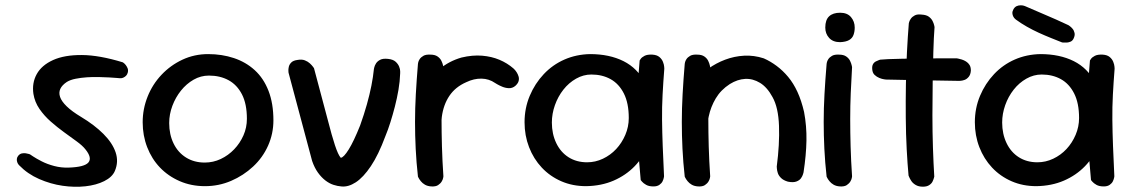

<svg xmlns="http://www.w3.org/2000/svg" viewBox="-20 -704 4266 724"><path d="M239 -72Q299 -74 313.5 -91.5Q328 -109 302 -141Q291 -155 269 -171Q247 -187 221.5 -205.5Q196 -224 171.5 -245.5Q147 -267 129 -293Q111 -319 106 -350Q100 -391 118.5 -424.5Q137 -458 180 -477.5Q223 -497 289 -496.5Q355 -496 443 -469Q443 -469 446.5 -466.5Q450 -464 454 -459Q458 -454 461 -447Q464 -440 462 -431Q460 -423 455.5 -418.5Q451 -414 445.5 -411.5Q440 -409 436 -409Q432 -409 432 -409Q432 -409 421 -410Q410 -411 392 -412Q374 -413 352 -413.5Q330 -414 307.5 -412.5Q285 -411 265 -407Q245 -403 232 -395Q214 -383 207.5 -369Q201 -355 206.5 -338.5Q212 -322 231.5 -303Q251 -284 286 -263Q336 -233 370 -199Q404 -165 416 -129.5Q428 -94 413 -59Q403 -36 373 -21Q343 -6 302 -1.5Q261 3 216 -3.5Q171 -10 127.5 -29Q84 -48 52 -81Q52 -81 49.5 -84Q47 -87 45 -92.5Q43 -98 43.5 -104.5Q44 -111 49 -117Q55 -124 62.5 -125.5Q70 -127 77 -126Q84 -125 88.5 -123.5Q93 -122 93 -122Q93 -122 105 -114Q117 -106 137.5 -95.5Q158 -85 184.5 -78Q211 -71 239 -72Z M753 -2Q701 -2 657.5 -21Q614 -40 583 -72.5Q552 -105 535 -149Q518 -193 518 -243Q518 -293 536.5 -339.5Q555 -386 589 -422Q623 -458 668 -479Q713 -500 765 -500Q817 -500 862 -485Q907 -470 940.5 -439.5Q974 -409 992.5 -361.5Q1011 -314 1011 -250Q1011 -200 991 -155Q971 -110 934.5 -76Q898 -42 851.5 -22Q805 -2 753 -2ZM752 -91Q784 -91 812.5 -104.5Q841 -118 863 -141Q885 -164 898 -193.5Q911 -223 911 -256Q911 -312 892.5 -348Q874 -384 842 -401.5Q810 -419 768 -419Q737 -419 710 -403.5Q683 -388 662.5 -362.5Q642 -337 630 -305Q618 -273 618 -240Q618 -197 634.5 -163Q651 -129 681.5 -110Q712 -91 752 -91Z M1267 -1Q1253 -2 1237.5 -7Q1222 -12 1207 -23.5Q1192 -35 1179 -53Q1166 -71 1157 -97L1068 -430Q1068 -430 1067.5 -436.5Q1067 -443 1069 -452Q1071 -461 1078.5 -468.5Q1086 -476 1102 -478Q1118 -481 1129.5 -476.5Q1141 -472 1148.5 -465Q1156 -458 1160 -452.5Q1164 -447 1164 -447L1217 -248Q1231 -193 1243 -156.5Q1255 -120 1265 -109Q1276 -110 1295 -140.5Q1314 -171 1338 -231Q1353 -273 1363.5 -310.5Q1374 -348 1380.5 -381Q1387 -414 1390 -444Q1390 -444 1391.5 -450.5Q1393 -457 1398 -465Q1403 -473 1413.5 -478.5Q1424 -484 1443 -482Q1462 -480 1471.5 -471.5Q1481 -463 1485 -453Q1489 -443 1489 -435.5Q1489 -428 1489 -428Q1488 -397 1482.5 -365Q1477 -333 1469 -302Q1461 -271 1452 -242.5Q1443 -214 1433 -190Q1407 -120 1378.5 -77.5Q1350 -35 1321.5 -16.5Q1293 2 1267 -1Z M1602 -114Q1589 -113 1581.5 -120Q1574 -127 1570.5 -136.5Q1567 -146 1565.5 -154Q1564 -162 1564 -162Q1561 -179 1559 -188.5Q1557 -198 1557 -206.5Q1557 -215 1557.5 -228Q1558 -241 1559 -264Q1563 -323 1582.5 -368Q1602 -413 1637 -443Q1672 -473 1720 -487Q1762 -497 1798 -494Q1834 -491 1863.5 -478.5Q1893 -466 1916 -446Q1916 -446 1920 -442Q1924 -438 1928.5 -431Q1933 -424 1935.5 -415.5Q1938 -407 1935.5 -398Q1933 -389 1923 -380Q1912 -371 1899 -371.5Q1886 -372 1874 -377Q1862 -382 1854.5 -386.5Q1847 -391 1847 -391Q1824 -407 1795.5 -407.5Q1767 -408 1738 -394Q1697 -376 1674.5 -342.5Q1652 -309 1646 -263Q1644 -238 1642.5 -222.5Q1641 -207 1640.5 -196.5Q1640 -186 1640 -175Q1640 -164 1641 -146Q1641 -146 1639 -139Q1637 -132 1628.5 -124.5Q1620 -117 1602 -114ZM1606 -1Q1592 -2 1582.5 -7.5Q1573 -13 1567 -20.5Q1561 -28 1558.5 -33Q1556 -38 1556 -38Q1550 -92 1547.5 -143Q1545 -194 1545 -244.5Q1545 -295 1548 -349Q1551 -403 1556 -463Q1556 -463 1557 -468.5Q1558 -474 1562.5 -481Q1567 -488 1576.5 -493.5Q1586 -499 1603 -498Q1620 -498 1630 -491Q1640 -484 1644.5 -474.5Q1649 -465 1650.5 -458Q1652 -451 1652 -451Q1649 -401 1647 -353Q1645 -305 1645 -255Q1645 -205 1646.5 -151.5Q1648 -98 1652 -39Q1652 -39 1651 -33Q1650 -27 1645.5 -19.5Q1641 -12 1632 -6Q1623 0 1606 -1Z M2190 -2Q2139 -2 2096.5 -20.5Q2054 -39 2023 -72Q1992 -105 1975 -149Q1958 -193 1958 -243Q1958 -296 1977.5 -342.5Q1997 -389 2030.5 -424.5Q2064 -460 2108.5 -479.5Q2153 -499 2205 -500Q2278 -500 2331 -473.5Q2384 -447 2412.5 -391.5Q2441 -336 2441 -250Q2441 -200 2423.5 -155.5Q2406 -111 2373 -77Q2340 -43 2294 -23Q2248 -3 2190 -2ZM2194 -92Q2225 -92 2253.5 -105.5Q2282 -119 2303.5 -142Q2325 -165 2338 -195.5Q2351 -226 2351 -259Q2351 -315 2332.5 -351.5Q2314 -388 2282.5 -405.5Q2251 -423 2210 -423Q2180 -423 2152.5 -407.5Q2125 -392 2104.5 -366Q2084 -340 2072.5 -307.5Q2061 -275 2061 -242Q2061 -199 2077.5 -164.5Q2094 -130 2124 -111Q2154 -92 2194 -92ZM2444 -1Q2427 -1 2416.5 -7Q2406 -13 2401 -19Q2396 -25 2396 -25Q2389 -98 2385 -170.5Q2381 -243 2383 -319Q2385 -395 2392 -476Q2392 -476 2396 -482Q2400 -488 2410.5 -493.5Q2421 -499 2440 -498Q2457 -497 2466.5 -489Q2476 -481 2480 -470.5Q2484 -460 2484.5 -452.5Q2485 -445 2485 -445Q2481 -394 2478.5 -347Q2476 -300 2476.5 -252.5Q2477 -205 2479 -153Q2481 -101 2484 -39Q2484 -39 2483 -33.5Q2482 -28 2478.5 -20.5Q2475 -13 2466.5 -7Q2458 -1 2444 -1Z M2951 -19Q2934 -24 2925 -33Q2916 -42 2913 -51.5Q2910 -61 2909.5 -68.5Q2909 -76 2909 -76Q2920 -160 2917.5 -229.5Q2915 -299 2893 -338Q2873 -375 2846 -391.5Q2819 -408 2790 -406.5Q2761 -405 2732 -387Q2698 -365 2679 -333Q2660 -301 2652.5 -265Q2645 -229 2644 -195Q2645 -163 2645 -137Q2645 -111 2646 -91Q2647 -71 2648 -58Q2648 -58 2647.5 -54Q2647 -50 2645 -44Q2643 -38 2636.5 -33Q2630 -28 2616 -27Q2604 -26 2595 -32Q2586 -38 2580.5 -44Q2575 -50 2575 -50Q2564 -68 2563.5 -85Q2563 -102 2564.5 -123Q2566 -144 2561 -174Q2559 -211 2559.5 -241.5Q2560 -272 2564 -299.5Q2568 -327 2577 -351Q2586 -375 2602 -398Q2622 -424 2651 -445Q2680 -466 2714.5 -479Q2749 -492 2786 -494Q2823 -496 2860 -484Q2885 -473 2908.5 -455.5Q2932 -438 2952 -414Q2972 -390 2987 -357.5Q3002 -325 3012 -282Q3022 -229 3021 -174Q3020 -119 3010 -54Q3010 -54 3008 -47Q3006 -40 3000.5 -32Q2995 -24 2983 -19.5Q2971 -15 2951 -19ZM2612 -1Q2598 -2 2588.5 -7.5Q2579 -13 2573 -20.5Q2567 -28 2564.5 -33Q2562 -38 2562 -38Q2556 -92 2553.5 -143Q2551 -194 2551 -244.5Q2551 -295 2554 -349Q2557 -403 2562 -463Q2562 -463 2563 -468.5Q2564 -474 2568.5 -481Q2573 -488 2582.5 -493.5Q2592 -499 2609 -498Q2626 -498 2636 -491Q2646 -484 2650.5 -474.5Q2655 -465 2656.5 -458Q2658 -451 2658 -451Q2655 -401 2653 -353Q2651 -305 2651 -255Q2651 -205 2652.5 -151.5Q2654 -98 2658 -39Q2658 -39 2657 -33Q2656 -27 2651.5 -19.5Q2647 -12 2638 -6Q2629 0 2612 -1Z M3147 -1Q3133 -2 3123.5 -7.5Q3114 -13 3108 -20.5Q3102 -28 3099.5 -33Q3097 -38 3097 -38Q3091 -92 3088.5 -143Q3086 -194 3086 -244.5Q3086 -295 3089 -349Q3092 -403 3097 -463Q3097 -463 3098 -468.5Q3099 -474 3103.5 -481Q3108 -488 3117.5 -493.5Q3127 -499 3144 -498Q3161 -498 3171 -491Q3181 -484 3185.5 -474.5Q3190 -465 3191.5 -458Q3193 -451 3193 -451Q3190 -401 3188 -353Q3186 -305 3186 -255Q3186 -205 3187.5 -151.5Q3189 -98 3193 -39Q3193 -39 3192 -33Q3191 -27 3186.5 -19.5Q3182 -12 3173 -6Q3164 0 3147 -1ZM3148 -545Q3121 -545 3106.5 -561Q3092 -577 3092 -600Q3092 -629 3106.5 -642.5Q3121 -656 3148 -656Q3175 -656 3189 -639.5Q3203 -623 3203 -600Q3203 -585 3198.5 -572.5Q3194 -560 3182 -553Q3170 -546 3148 -545Z M3460 0Q3444 0 3433 -6.5Q3422 -13 3416.5 -21.5Q3411 -30 3408.5 -36Q3406 -42 3406 -42Q3402 -85 3399 -141.5Q3396 -198 3395.5 -260.5Q3395 -323 3396 -386Q3397 -449 3400 -508Q3403 -567 3407 -616Q3407 -616 3408.5 -621.5Q3410 -627 3415 -634Q3420 -641 3429.5 -646Q3439 -651 3455 -649Q3473 -648 3482.5 -641Q3492 -634 3496.5 -625Q3501 -616 3502.5 -609Q3504 -602 3504 -602Q3501 -563 3499.5 -509Q3498 -455 3497 -393.5Q3496 -332 3496 -269Q3496 -206 3498 -146.5Q3500 -87 3503 -38Q3503 -38 3501.5 -32.5Q3500 -27 3496.5 -19.5Q3493 -12 3484 -6Q3475 0 3460 0ZM3597 -399Q3518 -400 3447 -401.5Q3376 -403 3321 -404Q3321 -404 3313.5 -405Q3306 -406 3296 -410Q3286 -414 3278 -421.5Q3270 -429 3269 -443Q3268 -455 3272 -462Q3276 -469 3283 -472.5Q3290 -476 3294.5 -477.5Q3299 -479 3299 -479Q3307 -480 3329 -481Q3351 -482 3382 -482.5Q3413 -483 3448.5 -483.5Q3484 -484 3520 -484Q3556 -484 3588 -484Q3588 -484 3593.5 -483Q3599 -482 3607 -479.5Q3615 -477 3623 -472Q3631 -467 3636 -459Q3641 -451 3641 -438Q3640 -423 3633 -414.5Q3626 -406 3618 -403Q3610 -400 3603.5 -399.5Q3597 -399 3597 -399Z M3888 -2Q3837 -2 3794.5 -20.5Q3752 -39 3721 -72Q3690 -105 3673 -149Q3656 -193 3656 -243Q3656 -296 3675.5 -342.5Q3695 -389 3728.5 -424.5Q3762 -460 3806.5 -479.5Q3851 -499 3903 -500Q3976 -500 4029 -473.5Q4082 -447 4110.5 -391.5Q4139 -336 4139 -250Q4139 -200 4121.5 -155.5Q4104 -111 4071 -77Q4038 -43 3992 -23Q3946 -3 3888 -2ZM3892 -92Q3923 -92 3951.5 -105.5Q3980 -119 4001.5 -142Q4023 -165 4036 -195.5Q4049 -226 4049 -259Q4049 -315 4030.5 -351.5Q4012 -388 3980.5 -405.5Q3949 -423 3908 -423Q3878 -423 3850.5 -407.5Q3823 -392 3802.5 -366Q3782 -340 3770.5 -307.5Q3759 -275 3759 -242Q3759 -199 3775.5 -164.5Q3792 -130 3822 -111Q3852 -92 3892 -92ZM4142 -1Q4125 -1 4114.5 -7Q4104 -13 4099 -19Q4094 -25 4094 -25Q4087 -98 4083 -170.5Q4079 -243 4081 -319Q4083 -395 4090 -476Q4090 -476 4094 -482Q4098 -488 4108.5 -493.5Q4119 -499 4138 -498Q4155 -497 4164.5 -489Q4174 -481 4178 -470.5Q4182 -460 4182.5 -452.5Q4183 -445 4183 -445Q4179 -394 4176.5 -347Q4174 -300 4174.5 -252.5Q4175 -205 4177 -153Q4179 -101 4182 -39Q4182 -39 4181 -33.5Q4180 -28 4176.5 -20.5Q4173 -13 4164.5 -7Q4156 -1 4142 -1ZM3985 -544Q3965 -552 3942.5 -561Q3920 -570 3897 -580.5Q3874 -591 3852 -603.5Q3830 -616 3811 -630Q3811 -630 3807.5 -633Q3804 -636 3801 -641.5Q3798 -647 3797.5 -654Q3797 -661 3802 -670Q3807 -678 3814 -681Q3821 -684 3828.5 -684Q3836 -684 3840.5 -682.5Q3845 -681 3845 -681Q3881 -665 3920.5 -648.5Q3960 -632 4009 -609Q4009 -609 4014 -605.5Q4019 -602 4024.5 -595.5Q4030 -589 4032 -579.5Q4034 -570 4028 -558Q4024 -550 4017 -547Q4010 -544 4003 -543.5Q3996 -543 3990.5 -543.5Q3985 -544 3985 -544Z"/></svg>

Font: Sour Gummy
Style: Regular
Weight: 400
Designer: Stefie Justprince
Foundry: Eifetstype
Version: Version 1.000